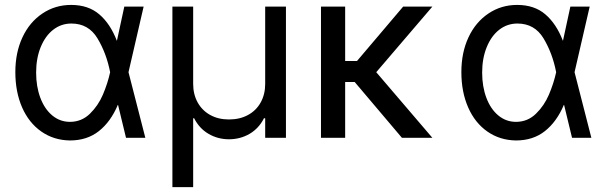

<svg xmlns="http://www.w3.org/2000/svg" viewBox="-20 -557 2452 776"><path d="M147 -25.4C180.5 -2 219.1 10.1 262.7 10.7C308.9 10.7 348 -2 379.9 -27.3C411.8 -52.7 437.2 -87.9 456.1 -132.8H484.4L499 -263.7L560.5 -530.3H482.4L424.8 -263.7C418.3 -234.4 408.7 -204.8 396 -174.8C383.3 -144.9 365.7 -119 343.3 -97.2C320.8 -75.4 293.9 -64.5 262.7 -64.5C236 -64.5 212.2 -73.1 191.4 -90.3C170.6 -107.6 154.5 -131.3 143.1 -161.6C131.7 -191.9 126 -225.9 126 -263.7C126 -302.1 132.2 -336.4 144.5 -366.7C156.9 -397 173.8 -420.4 195.3 -437C216.8 -453.6 241.2 -461.9 268.6 -461.9C314.8 -461.9 349.9 -441.9 374 -401.9C398.1 -361.8 415 -316.7 424.8 -266.6L489.3 0H567.4L499 -266.6L484.4 -392.6H452.1C434.6 -438.2 411 -473.6 381.3 -499C351.7 -524.4 313.8 -537.1 267.6 -537.1C224.6 -537.1 185.9 -525.6 151.4 -502.4C116.9 -479.3 90 -447.3 70.8 -406.2C51.6 -365.2 42 -318.4 42 -265.6C42 -212.2 51.1 -164.7 69.3 -123C87.6 -81.4 113.4 -48.8 147 -25.4Z M676.8 -530.3V199.2H760.7V-79.1H764.6C778.3 -51.8 797.7 -30.8 822.8 -16.1C847.8 -1.5 875.3 5.9 905.3 5.9C935.9 5.9 963.7 -1.5 988.8 -16.1C1013.8 -30.8 1033.2 -51.8 1046.9 -79.1H1051.8V0H1135.7V-530.3H1051.8V-217.8C1051.8 -189.8 1045.7 -164.9 1033.7 -143.1C1021.6 -121.3 1004.6 -104.3 982.4 -92.3C960.3 -80.2 934.6 -74.2 905.3 -74.2C876.6 -74.2 851.4 -80.2 829.6 -92.3C807.8 -104.3 790.9 -121.3 778.8 -143.1C766.8 -164.9 760.7 -189.8 760.7 -217.8V-530.3Z M1375 0V-530.3H1277.3V0ZM1466.8 -225.6 1727.5 -530.3H1609.4L1422.9 -310.5H1328.1L1343.8 -225.6ZM1410.2 -229.5 1604.5 0H1727.5L1472.7 -297.9Z M1949.7 -25.4C1983.2 -2 2021.8 10.1 2065.4 10.7C2111.7 10.7 2150.7 -2 2182.6 -27.3C2214.5 -52.7 2239.9 -87.9 2258.8 -132.8H2287.1L2301.8 -263.7L2363.3 -530.3H2285.2L2227.5 -263.7C2221 -234.4 2211.4 -204.8 2198.7 -174.8C2186 -144.9 2168.5 -119 2146 -97.2C2123.5 -75.4 2096.7 -64.5 2065.4 -64.5C2038.7 -64.5 2015 -73.1 1994.1 -90.3C1973.3 -107.6 1957.2 -131.3 1945.8 -161.6C1934.4 -191.9 1928.7 -225.9 1928.7 -263.7C1928.7 -302.1 1934.9 -336.4 1947.3 -366.7C1959.6 -397 1976.6 -420.4 1998 -437C2019.5 -453.6 2043.9 -461.9 2071.3 -461.9C2117.5 -461.9 2152.7 -441.9 2176.8 -401.9C2200.8 -361.8 2217.8 -316.7 2227.5 -266.6L2292 0H2370.1L2301.8 -266.6L2287.1 -392.6H2254.9C2237.3 -438.2 2213.7 -473.6 2184.1 -499C2154.5 -524.4 2116.5 -537.1 2070.3 -537.1C2027.3 -537.1 1988.6 -525.6 1954.1 -502.4C1919.6 -479.3 1892.7 -447.3 1873.5 -406.2C1854.3 -365.2 1844.7 -318.4 1844.7 -265.6C1844.7 -212.2 1853.8 -164.7 1872.1 -123C1890.3 -81.4 1916.2 -48.8 1949.7 -25.4Z"/></svg>

Font: Pretendard Variable
Style: Regular
Weight: 400
Designer: Base glyphs from Inter by Rasmus Andersson; Hangeul glyphs from Noto Sans CJK(Source Han Sans) by Jang Soo-young and Kan
Foundry: Kil Hyung-jin
Version: Version 1.309;Glyphs 3.2 (3225)